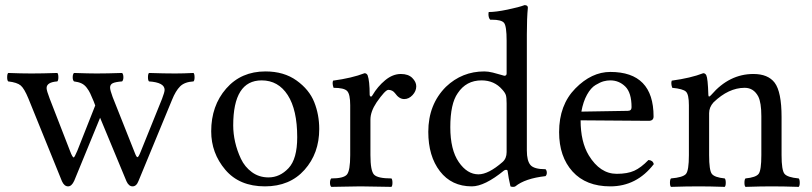

<svg xmlns="http://www.w3.org/2000/svg" viewBox="-20 -728 3173 750"><path d="M204 -410Q162 -407 162 -384Q162 -374 174 -343L254 -137Q263 -113 268 -113Q271 -113 282 -139L352 -316L346 -332Q337 -353 332.5 -363Q328 -373 319 -385Q310 -397 298 -402.5Q286 -408 269 -410Q264 -415 264 -426Q264 -438 269 -443Q329 -441 357 -441Q397 -441 457 -443Q462 -438 462 -426Q462 -415 457 -410Q431 -408 420.5 -403Q410 -398 410 -386Q410 -376 420 -349L507 -130Q513 -114 517 -114Q521 -114 529 -134L613 -342Q623 -368 623 -377Q623 -406 562 -410Q558 -414 558 -426Q558 -439 562 -443Q622 -441 664 -441Q696 -441 736 -443Q740 -439 740 -426Q740 -414 736 -410Q701 -408 683.5 -390.5Q666 -373 652 -338L521 -21Q513 0 498 0Q483 0 474 -20L371 -268L270 -22Q260 0 246 0Q231 0 222 -20L91 -343Q75 -382 61 -394Q47 -406 12 -410Q8 -414 8 -426Q8 -439 12 -443Q64 -441 103 -441Q144 -441 204 -443Q208 -439 208 -426Q208 -414 204 -410Z M1227 -224Q1227 -129 1169.5 -64.5Q1112 0 1015 0Q915 0 860 -65Q805 -130 805 -215Q805 -315 863.5 -382Q922 -449 1017 -449Q1089 -449 1138.5 -413.5Q1188 -378 1207.5 -329Q1227 -280 1227 -224ZM1002 -414Q891 -414 891 -238Q891 -206 898.5 -173Q906 -140 921 -108Q936 -76 964 -55.5Q992 -35 1029 -35Q1073 -35 1107 -71Q1141 -107 1141 -192Q1141 -299 1104 -356.5Q1067 -414 1002 -414Z M1424 -358Q1424 -353 1427.5 -351Q1431 -349 1435 -356Q1455 -390 1484.5 -414.5Q1514 -439 1546 -439Q1575 -439 1590.5 -423.5Q1606 -408 1606 -391Q1606 -372 1591.5 -356.5Q1577 -341 1559 -341Q1539 -341 1523 -364Q1513 -377 1497 -377Q1485 -377 1451 -328Q1427 -292 1427 -261V-122Q1427 -61 1441 -46Q1455 -31 1509 -31Q1513 -27 1513 -14Q1513 -2 1509 2Q1492 2 1450.5 1Q1409 0 1388 0Q1367 0 1329 1Q1291 2 1274 2Q1269 -3 1269 -14Q1269 -26 1274 -31Q1322 -31 1335 -46Q1348 -61 1348 -122V-317Q1348 -360 1336 -372.5Q1324 -385 1283 -385Q1277 -402 1281 -413Q1355 -423 1404 -442Q1412 -442 1416 -434Q1424 -412 1424 -358Z M1959 -134V-324Q1959 -347 1956 -356.5Q1953 -366 1942 -378Q1911 -414 1861 -414Q1801 -414 1768 -364Q1739 -323 1739 -231Q1739 -143 1772 -95Q1805 -47 1849 -47Q1888 -47 1943 -95Q1959 -109 1959 -134ZM1949 -62Q1873 0 1823 0Q1744 0 1698.5 -59Q1653 -118 1653 -213Q1653 -320 1722 -389Q1785 -449 1872 -449Q1887 -449 1905 -444.5Q1923 -440 1936 -436Q1949 -432 1950 -432Q1959 -432 1959 -441V-569Q1959 -626 1949 -638.5Q1939 -651 1902 -651H1895Q1888 -658 1888 -673Q1888 -675 1888.5 -677.5Q1889 -680 1889 -681Q1917 -681 1962.5 -690.5Q2008 -700 2029 -708Q2042 -708 2042 -698Q2038 -658 2038 -593V-140Q2038 -100 2052 -83.5Q2066 -67 2111 -67Q2116 -62 2116 -53Q2116 -45 2111 -40Q2031 -31 1993 0Q1990 2 1984 2Q1978 2 1974 0Q1966 -34 1963 -59Q1963 -64 1958 -64.5Q1953 -65 1949 -62Z M2251 -292 2432 -295Q2447 -295 2447 -309Q2447 -366 2422.5 -390Q2398 -414 2364 -414Q2351 -414 2338 -410.5Q2325 -407 2306.5 -396Q2288 -385 2273 -358Q2258 -331 2251 -292ZM2364 0Q2269 0 2216.5 -58Q2164 -116 2164 -212Q2164 -318 2227.5 -382.5Q2291 -447 2364 -447Q2533 -447 2533 -273Q2533 -256 2514 -256L2248 -258Q2248 -174 2280 -121Q2324 -49 2389 -49Q2431 -49 2457.5 -61Q2484 -73 2513 -103Q2530 -102 2534 -87Q2467 0 2364 0Z M2759 -358Q2829 -439 2923 -439Q2980 -439 3006 -405Q3033 -369 3033 -271V-122Q3033 -63 3044.5 -49Q3056 -35 3100 -31Q3104 -27 3104 -14Q3104 -2 3100 2Q3040 0 2994 0Q2952 0 2892 2Q2888 -2 2888 -14Q2888 -27 2892 -31Q2933 -35 2943.5 -49Q2954 -63 2954 -122V-274Q2954 -327 2942 -351Q2924 -385 2889 -385Q2826 -385 2767 -328Q2750 -309 2750 -286V-122Q2750 -63 2760.5 -49Q2771 -35 2811 -31Q2815 -27 2815 -14Q2815 -2 2811 2Q2751 0 2711 0Q2661 0 2601 2Q2597 -2 2597 -14Q2597 -27 2601 -31Q2648 -35 2659.5 -48.5Q2671 -62 2671 -122V-317Q2671 -359 2659.5 -370Q2648 -381 2606 -385Q2600 -402 2604 -413Q2678 -423 2727 -442Q2735 -442 2739 -434Q2745 -422 2747 -358Q2747 -344 2759 -358Z"/></svg>

Font: Pochaevsk Unicode
Style: Normal
Weight: 400
Version: Version 1.1